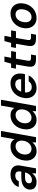

<svg xmlns="http://www.w3.org/2000/svg" viewBox="1568 -2328 772 3948"><g transform="rotate(-90 1954.0 -354.0)"><path d="M187 12Q128 12 92 -8Q56 -28 41 -62Q26 -96 30 -136Q35 -187 65.5 -224Q96 -261 149 -281.5Q202 -302 274 -302H399Q407 -344 401.5 -371.5Q396 -399 375.5 -412.5Q355 -426 317 -426Q277 -426 246 -408Q215 -390 202 -354H84Q99 -407 135.5 -445Q172 -483 223.5 -503.5Q275 -524 334 -524Q405 -524 451 -500Q497 -476 515.5 -430.5Q534 -385 523 -321L466 0H362L365 -80Q351 -61 333 -44Q315 -27 292.5 -14.5Q270 -2 243.5 5Q217 12 187 12ZM229 -83Q257 -83 282 -94Q307 -105 327.5 -124Q348 -143 361.5 -168Q375 -193 381 -221L382 -225H273Q238 -225 213 -215.5Q188 -206 174.5 -188.5Q161 -171 159 -148Q156 -117 175 -100Q194 -83 229 -83Z M819 12Q753 12 707.5 -20.5Q662 -53 641 -109Q620 -165 628 -236Q634 -299 658 -351.5Q682 -404 720.5 -443Q759 -482 808 -503Q857 -524 913 -524Q972 -524 1009.5 -502.5Q1047 -481 1066 -443L1115 -720H1235L1108 0H1000V-74Q982 -51 956.5 -31.5Q931 -12 896.5 0Q862 12 819 12ZM866 -92Q911 -92 947.5 -115.5Q984 -139 1007.5 -179.5Q1031 -220 1036 -272Q1041 -317 1028.5 -350.5Q1016 -384 988.5 -402Q961 -420 921 -420Q877 -420 840.5 -398Q804 -376 780.5 -336.5Q757 -297 751 -245Q747 -200 759.5 -165.5Q772 -131 799.5 -111.5Q827 -92 866 -92Z M1461 12Q1395 12 1349.5 -20.5Q1304 -53 1283 -109Q1262 -165 1270 -236Q1276 -299 1300 -351.5Q1324 -404 1362.5 -443Q1401 -482 1450 -503Q1499 -524 1555 -524Q1614 -524 1651.5 -502.5Q1689 -481 1708 -443L1757 -720H1877L1750 0H1642V-74Q1624 -51 1598.5 -31.5Q1573 -12 1538.5 0Q1504 12 1461 12ZM1508 -92Q1553 -92 1589.5 -115.5Q1626 -139 1649.5 -179.5Q1673 -220 1678 -272Q1683 -317 1670.5 -350.5Q1658 -384 1630.5 -402Q1603 -420 1563 -420Q1519 -420 1482.5 -398Q1446 -376 1422.5 -336.5Q1399 -297 1393 -245Q1389 -200 1401.5 -165.5Q1414 -131 1441.5 -111.5Q1469 -92 1508 -92Z M2119 12Q2049 12 2000 -18.5Q1951 -49 1927.5 -104Q1904 -159 1912 -232Q1918 -295 1942.5 -348Q1967 -401 2007 -441Q2047 -481 2099.5 -502.5Q2152 -524 2213 -524Q2285 -524 2332.5 -494Q2380 -464 2401 -412Q2422 -360 2415 -295Q2414 -279 2411 -261.5Q2408 -244 2403 -227H1996L2010 -305H2298Q2303 -344 2291.5 -371Q2280 -398 2255.5 -412.5Q2231 -427 2197 -427Q2160 -427 2126.5 -409.5Q2093 -392 2069 -357.5Q2045 -323 2035 -271L2030 -242Q2022 -195 2032.5 -160Q2043 -125 2069.5 -106Q2096 -87 2136 -87Q2179 -87 2208 -104Q2237 -121 2256 -150H2377Q2355 -104 2317 -67.5Q2279 -31 2228.5 -9.5Q2178 12 2119 12Z M2699 0Q2645 0 2610 -17Q2575 -34 2562 -71.5Q2549 -109 2560 -170L2602 -412H2516L2534 -512H2620L2658 -649H2765L2740 -512H2878L2860 -412H2722L2680 -169Q2673 -131 2687 -116.5Q2701 -102 2739 -102H2807L2789 0Z M3125 0Q3071 0 3036 -17Q3001 -34 2988 -71.5Q2975 -109 2986 -170L3028 -412H2942L2960 -512H3046L3084 -649H3191L3166 -512H3304L3286 -412H3148L3106 -169Q3099 -131 3113 -116.5Q3127 -102 3165 -102H3233L3215 0Z M3559 12Q3489 12 3439 -20Q3389 -52 3365 -108.5Q3341 -165 3348 -238Q3354 -301 3379.5 -353Q3405 -405 3445 -443.5Q3485 -482 3537 -503Q3589 -524 3648 -524Q3718 -524 3768 -493Q3818 -462 3842.5 -406Q3867 -350 3859 -275Q3853 -213 3828 -160.5Q3803 -108 3762.5 -69.5Q3722 -31 3670 -9.5Q3618 12 3559 12ZM3575 -91Q3617 -91 3651.5 -113Q3686 -135 3708 -176Q3730 -217 3736 -272Q3742 -321 3730 -354Q3718 -387 3692.5 -404Q3667 -421 3632 -421Q3591 -421 3556.5 -399Q3522 -377 3499.5 -336.5Q3477 -296 3472 -240Q3466 -192 3478 -159Q3490 -126 3515.5 -108.5Q3541 -91 3575 -91Z"/></g></svg>

Font: DM Sans 12pt SemiBold
Style: Italic
Weight: 600
Italic angle: -10°
Version: Version 4.004;gftools[0.9.30]